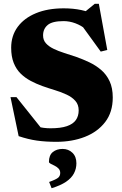

<svg xmlns="http://www.w3.org/2000/svg" viewBox="-20 -734 646 1014"><path d="M497 -650.5 414.5 -660 480.5 -714H502L546.5 -470L512 -461.5L392 -627L437.5 -576.5Q409 -599.5 378 -611Q347 -622.5 316 -622.5Q256 -622.5 231.8 -602Q207.5 -581.5 207.5 -547Q207.5 -522.5 222.2 -505.8Q237 -489 262 -476.8Q287 -464.5 318.5 -454.5Q350 -444.5 384 -433Q418 -421 451.8 -405Q485.5 -389 513.8 -365Q542 -341 558.8 -305.2Q575.5 -269.5 575.5 -219Q575.5 -141.5 535.5 -89.5Q495.5 -37.5 428.2 -11.2Q361 15 277.5 15Q220.5 15 174.8 8.5Q129 2 78.5 -15L35.5 -221H67L231.5 -15L103.5 -95.5Q144.5 -74.5 177.2 -65.5Q210 -56.5 246.5 -56.5Q301 -56.5 333.5 -67.8Q366 -79 380.8 -100.2Q395.5 -121.5 395.5 -151Q395.5 -181.5 378 -201.2Q360.5 -221 332.2 -234.2Q304 -247.5 270.2 -257.8Q236.5 -268 204 -279.5Q172 -291 142.2 -306.8Q112.5 -322.5 89.2 -345.2Q66 -368 52.5 -401.5Q39 -435 39 -482Q39 -545 73.2 -591.8Q107.5 -638.5 169.8 -664.2Q232 -690 316.5 -690Q366.5 -690 409 -681Q451.5 -672 497 -650.5ZM239.5 227Q277 213.5 287.5 204.2Q298 195 298 179.5Q298 165.5 289.2 156.2Q280.5 147 268.5 141.2Q256.5 135.5 247.5 130.8Q238.5 126 238.5 121Q238.5 85.5 259 69Q279.5 52.5 310.5 52.5Q341.5 52.5 362.5 72.8Q383.5 93 383.5 128.5Q383.5 157 370.5 181.8Q357.5 206.5 328.8 226Q300 245.5 252.5 260Z"/></svg>

Font: Newsreader 24pt ExtraBold
Style: Regular
Weight: 800
Designer: Hugues Gentile
Foundry: Production Type
Version: Version 1.003